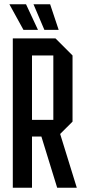

<svg xmlns="http://www.w3.org/2000/svg" viewBox="-20 -880 400 900"><path d="M130 -318H230V-620H130ZM320 -620V-310L262 -252L340 0H248L174 -240H130V0H40V-700H240ZM215 -860 255 -740H188L137 -860ZM102 -860 158 -740H90L24 -860Z"/></svg>

Font: Tektur Condensed
Style: Regular
Weight: 400
Width: 3
Designer: Adam Jagosz
Foundry: Adam Jagosz
Version: Version 1.005;gftools[0.9.30]